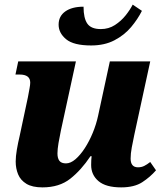

<svg xmlns="http://www.w3.org/2000/svg" viewBox="-20 -802 708 832"><path d="M375 -605Q299 -605 266.5 -632Q234 -659 234 -695Q234 -732 263 -752.5Q292 -773 342 -773Q342 -723 358.5 -699.5Q375 -676 417 -676Q451 -676 478 -693.5Q505 -711 524.5 -735.5Q544 -760 555 -782L595 -755Q577 -719 548 -684.5Q519 -650 476 -627.5Q433 -605 375 -605ZM164 10Q120 10 94.5 -5.5Q69 -21 58.5 -46.5Q48 -72 48 -102Q48 -124 53 -153.5Q58 -183 65 -212L101 -381Q105 -403 108 -419Q111 -435 111 -444Q111 -479 65 -479H47L59 -536H309L244 -237Q238 -209 233.5 -182Q229 -155 229 -137Q229 -116 237.5 -105Q246 -94 266 -94Q286 -94 307 -112Q328 -130 347.5 -160Q367 -190 382 -226.5Q397 -263 405 -300L456 -536H631L562 -218Q556 -190 551 -163Q546 -136 546 -115Q546 -77 578 -77Q593 -77 605 -83Q617 -89 631 -100L656 -64Q631 -35 596.5 -12.5Q562 10 505 10Q439 10 407 -17Q375 -44 375 -87Q375 -99 375.5 -108Q376 -117 377 -125H372Q332 -65 284.5 -27.5Q237 10 164 10Z"/></svg>

Font: Noto Serif ExtraBold
Style: Italic
Weight: 800
Italic angle: -12°
Designer: Monotype Design Team
Foundry: Monotype Imaging Inc.
Version: Version 2.013